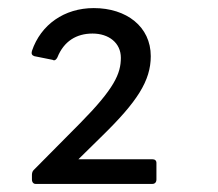

<svg xmlns="http://www.w3.org/2000/svg" viewBox="-20 -781 540 475"><path d="M357 -326C363 -326 367 -330 367 -337V-378C367 -384 363 -387 357 -387H174L233 -445C319 -529 353 -581 353 -642C353 -715 293 -761 212 -761C139 -761 81 -720 59 -655C57 -648 59 -644 65 -642L110 -633C115 -630 119 -633 122 -639C138 -679 169 -698 209 -698C249 -698 279 -675 279 -638C279 -599 263 -562 178 -476L63 -360C60 -357 59 -352 59 -348V-337C59 -330 63 -326 68 -326Z"/></svg>

Font: LINE Seed JP_OTF Regular
Style: Regular
Weight: 400
Designer: LY Corporation & Fontrix & Fontworks
Version: Version 1.002